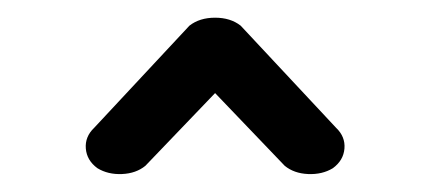

<svg xmlns="http://www.w3.org/2000/svg" viewBox="-20 -789 486 217"><path d="M90.1 -598.9Q78.1 -607.7 77 -621.1Q75.9 -634.5 86.4 -644.5L194.1 -760Q205.6 -769 223.1 -769Q240.5 -769 252 -760L359.9 -644.5Q370.4 -634.5 369.3 -621.1Q368.2 -607.7 356.2 -598.9Q344.2 -591.6 328.2 -592.3Q312.3 -593 301.8 -601.6L223.1 -683.8L144.3 -601.6Q133.8 -593 117.9 -592.3Q102.1 -591.6 90.1 -598.9Z"/></svg>

Font: Tecnico
Style: Grueso
Weight: 700
Version: Version 1.3